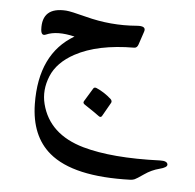

<svg xmlns="http://www.w3.org/2000/svg" viewBox="-87 -364 1001 984"><g transform="rotate(10 413.5 128.0)"><path d="M259.3 -59.1Q175.8 -3.9 152.3 71.5Q128.9 147 152.8 215.8Q204.6 364.3 387.2 399.4Q540.5 428.7 784.7 397.9Q823.2 393.1 826.7 412.1Q829.1 426.8 790 440.4Q751 454.1 717.3 482.2Q683.6 510.3 674.3 515.1Q665 520 653.8 521.5Q362.3 557.1 228 462.9Q120.6 387.7 103.5 224.1Q77.1 -33.2 243.7 -151.4Q150.4 -165 98.1 -136.2Q75.2 -123.5 69.8 -156.7Q52.7 -272.5 179.2 -274.9Q202.1 -275.4 283.2 -261.7Q416.5 -238.8 547.9 -261.2Q598.6 -270 590.8 -238.3L574.2 -168.9Q569.8 -149.9 555.2 -148.4Q368.7 -131.3 259.3 -59.1ZM384.8 93.8Q389.2 85.4 400.9 88.9Q444.3 103.5 481.4 131.8Q491.2 140.1 487.8 149.9L453.1 225.6Q447.3 235.8 435.5 227.8Q423.8 219.7 355.5 182.6Q344.2 176.3 349.1 166Z"/></g></svg>

Font: Amiri
Style: Bold Slanted
Weight: 700
Italic angle: 9°
Designer: Khaled Hosny
Version: Version 000.107